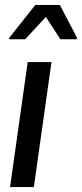

<svg xmlns="http://www.w3.org/2000/svg" viewBox="-20 -763 334 783"><path d="M17 0ZM21 0 93 -510H190L118 0ZM17 -603 18 -609 124 -743H224L294 -609L293 -603H226L167 -694L83 -603Z"/></svg>

Font: Assailand Medium
Style: Italic
Weight: 500
Italic angle: -8°
Designer: Hector Gatti with collaboration of the Omnibus-Type team
Foundry: Omnibus-Type
Version: Version 0.072;October 19, 2019;FontCreator 12.0.0.2547 64-bi